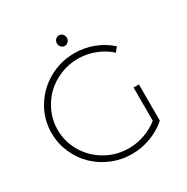

<svg xmlns="http://www.w3.org/2000/svg" viewBox="-189 -1005 1136 1169"><g transform="rotate(-30 379.0 -420.5)"><path d="M381.8 -771Q367.7 -771 357.4 -782Q347.2 -793 347.2 -808.1Q347.2 -823.7 357.4 -834.5Q367.7 -845.2 381.8 -845.2Q397 -845.2 407 -834.5Q417 -823.7 417 -808.1Q417 -793 406.7 -782Q396.5 -771 381.8 -771ZM617.2 -108.9V-342.8H654.8V-87.9Q605.5 -44.4 540.8 -20.3Q476.1 3.9 407.2 3.9Q334 3.9 267.1 -24.2Q200.2 -52.2 151.6 -99.9Q103 -147.5 74.5 -213.1Q45.9 -278.8 45.9 -351.1Q45.9 -446.8 94.7 -528.1Q143.6 -609.4 227.1 -656.7Q310.5 -704.1 409.2 -704.1Q478.5 -704.1 542 -679.7Q605.5 -655.3 654.8 -610.8L629.9 -580.1Q585.9 -620.1 528.8 -642.1Q471.7 -664.1 409.2 -664.1Q344.2 -664.1 284.7 -639.2Q225.1 -614.3 182.1 -572.3Q139.2 -530.3 113.5 -472.4Q87.9 -414.6 87.9 -351.1Q87.9 -265.6 131.1 -193.1Q174.3 -120.6 248.3 -78.4Q322.3 -36.1 409.2 -36.1Q466.3 -36.1 520 -55.2Q573.7 -74.2 617.2 -108.9Z"/></g></svg>

Font: Montserrat-Arabic ExtraLight
Style: Regular
Weight: 275
Designer: Mohamed Gaber
Foundry: Kief Type Foundry
Version: Version 5.008;PS 005.008;hotconv 1.0.88;makeotf.lib2.5.64775